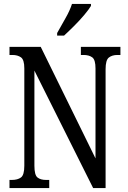

<svg xmlns="http://www.w3.org/2000/svg" viewBox="-20 -951 648 971"><path d="M28 0V-41H40Q69 -41 86 -53.5Q103 -66 103 -113V-605Q103 -649 86 -661Q69 -673 43 -673H28V-714H186L463 -150V-605Q463 -649 446.5 -661Q430 -673 403 -673H389V-714H589V-673H574Q547 -673 530.5 -660Q514 -647 514 -601V0H451L154 -594V-113Q154 -66 169.5 -53.5Q185 -41 213 -41H229V0ZM269 -784Q290 -822 311.5 -859.5Q333 -897 344 -931H440V-921Q430 -904 407 -876.5Q384 -849 356 -821Q328 -793 304 -771H269Z"/></svg>

Font: Noto Serif Bengali ExtraCondensed
Style: Regular
Weight: 400
Width: 2
Designer: Juan Bruce, Universal Thirst, Indian Type Foundry and the Monotype Design Team.
Foundry: Monotype Imaging Inc.
Version: Version 2.003; ttfautohint (v1.8.4.7-5d5b)